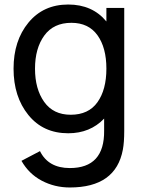

<svg xmlns="http://www.w3.org/2000/svg" viewBox="-20 -575 640 850"><path d="M451 -540H530V4Q530 55 524 87Q493 255 289 255Q222 255 165 225Q108 195 75 137L157 94Q194 169 289 169Q443 169 441 3V-50Q379 15 282 15Q171 15 105.5 -66Q40 -147 40 -271Q40 -395 106 -475Q172 -555 282 -555Q389 -555 451 -480ZM293 -67Q372 -67 411.5 -122.5Q451 -178 451 -271Q451 -364 411.5 -419Q372 -474 296 -474Q217 -474 176 -417.5Q135 -361 135 -271Q135 -181 175.5 -124Q216 -67 293 -67Z"/></svg>

Font: Manrope Medium
Style: Medium
Weight: 500
Designer: Mikhail Sharanda
Foundry: Mikhail Sharanda
Version: Version 4.000;hotconv 1.0.109;makeotfexe 2.5.65596